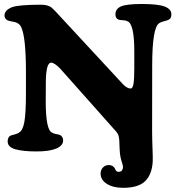

<svg xmlns="http://www.w3.org/2000/svg" viewBox="-20 -734 864 943"><path d="M107.4 -275.4V-381.3Q107.4 -551.8 84 -601.1Q77.6 -614.7 62 -622.6Q55.7 -625.5 40.3 -628.2Q24.9 -630.9 18.6 -633.3Q2 -641.1 2 -657.7Q2 -683.6 39.1 -698.7Q73.2 -710.9 182.1 -710.9Q201.2 -710.9 214.6 -706.3Q228 -701.7 233.2 -697Q238.3 -692.4 251 -679.7L583.5 -320.8Q604 -299.3 621.6 -299.3Q631.8 -299.3 635.7 -322.5Q639.6 -345.7 639.6 -400.4V-482.9Q639.6 -620.1 604.5 -629.9Q597.7 -634.3 582.8 -634.8Q567.9 -635.3 562 -637.7Q546.9 -643.6 546.9 -663.1Q546.9 -690.4 574 -702.4Q601.1 -714.4 676.8 -714.4Q756.8 -714.4 789.3 -701.7Q821.8 -689 821.8 -663.6Q821.8 -640.6 803.2 -634.8Q798.8 -632.8 784.7 -629.4Q770.5 -626 762.7 -620.6Q727.5 -601.1 727.5 -412.1L727.1 -89.4Q727.1 -54.2 729 -6.8Q731 40.5 730 61Q725.6 125 691.9 156.7Q658.2 188.5 584.5 188.5Q536.1 188.5 505.1 169.2Q474.1 149.9 474.1 118.2Q474.1 101.1 485.4 88.9Q496.6 76.7 514.6 76.7Q532.7 76.7 543 91.3Q543.9 93.3 546.1 97.9Q548.3 102.5 549.6 104.2Q550.8 106 554.2 107.9Q557.6 109.9 562.5 109.9Q584 109.9 584 84Q584 78.6 576.4 55.4Q568.8 32.2 567.4 -5.4Q566.9 -52.2 562.5 -66.7Q558.1 -81.1 543.9 -95.2L274.9 -397.9Q246.6 -426.3 231.4 -426.3Q205.1 -426.3 205.1 -325.7L204.6 -231.9Q205.1 -93.8 236.3 -82.5Q246.1 -76.2 267.6 -73.2Q277.3 -71.3 283.7 -63.5Q290 -55.7 290 -44.4Q290 -18.6 256.3 -4.4Q222.7 9.8 160.6 9.8Q92.3 9.8 54.9 -1Q17.6 -11.7 17.6 -39.6Q17.6 -63 35.6 -69.3Q36.1 -69.8 51.3 -73.5Q66.4 -77.1 75.7 -84.5Q92.3 -94.2 99.9 -136.7Q107.4 -179.2 107.4 -275.4Z"/></svg>

Font: Cooper*
Style: Bold
Weight: 700
Designer: Owen Earl
Foundry: indestructible type*
Version: Version 0.001